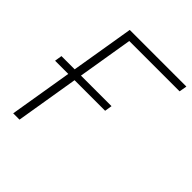

<svg xmlns="http://www.w3.org/2000/svg" viewBox="-199 -858 988 988"><g transform="rotate(45 294.5 -364.0)"><path d="M589.4 -727.5 582 -685.5H215.8L102.5 0H56.6L177.2 -727.5ZM17.6 -343.8 23.9 -383.8H388.2L381.8 -343.8Z"/></g></svg>

Font: Inter 16pt ExtraLight
Style: Italic
Weight: 250
Italic angle: -9.3988°
Version: Version 4.001;git-66647c0bb